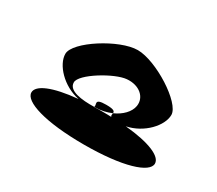

<svg xmlns="http://www.w3.org/2000/svg" viewBox="-116 -1106 1242 1101"><g transform="rotate(30 505.5 -556.0)"><path d="M113 -353C113 -293 265 -244 523 -244C780 -244 931 -293 931 -353C931 -400 843 -440 679 -455C788 -477 873 -570 873 -642C873 -722 643 -868 521 -868C400 -868 171 -722 171 -642C171 -570 257 -477 366 -455C201 -440 113 -400 113 -353ZM295 -524C293 -578 472 -686 550 -692C630 -699 686 -650 676 -588C669 -545 630 -506 578 -483C577 -475 574 -466 580 -460C561 -461 542 -461 523 -461C503 -461 483 -461 464 -460L466 -461C384 -459 295 -469 295 -524ZM466 -461C512 -461 544 -469 578 -483C579 -495 576 -506 521 -506C435 -506 478 -477 466 -461Z"/></g></svg>

Font: Ampere
Style: SuExt
Weight: 400
Version: Version 1